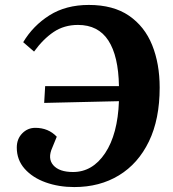

<svg xmlns="http://www.w3.org/2000/svg" viewBox="-20 -745 703 778"><path d="M462 -396Q460 -518 419 -581Q378 -644 296 -644Q240 -644 197.5 -615.5Q155 -587 118 -536L74 -574Q114 -641 180.5 -683Q247 -725 340 -725Q439 -725 502.5 -681.5Q566 -638 596.5 -562.5Q627 -487 627 -390Q627 -262 583.5 -172Q540 -82 462 -34.5Q384 13 281 13Q218 13 165 -6Q112 -25 80 -61Q48 -97 48 -147Q48 -182 70 -204.5Q92 -227 123 -227Q176 -227 210 -191L192 -147Q172 -103 196 -75.5Q220 -48 276 -48Q355 -48 406 -124.5Q457 -201 462 -335L159 -328L163 -396Z"/></svg>

Font: Literata 36pt
Style: Bold Italic
Weight: 700
Italic angle: -2°
Designer: Latin by Veronika Burian and Jose Scaglione. Greek by Irene Vlachou. Cyrillic by Vera Evstafieva
Foundry: TypeTogether
Version: Version 3.002